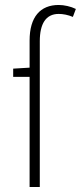

<svg xmlns="http://www.w3.org/2000/svg" viewBox="-20 -752 325 772"><path d="M99 0H140V-586C140 -656 164 -696 216 -696C234 -696 254 -692 273 -684L285 -716C265 -726 238 -732 216 -732C142 -732 99 -684 99 -589V-480L33 -476V-443H99Z"/></svg>

Font: Source Sans Pro Light
Style: Regular
Weight: 300
Designer: Paul D. Hunt
Foundry: Adobe Systems Incorporated
Version: Version 3.006;hotconv 1.0.111;makeotfexe 2.5.65597